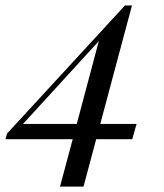

<svg xmlns="http://www.w3.org/2000/svg" viewBox="-71 -549 606 710"><path d="M284.7 -34.2 237.8 141.1H150.9L197.8 -34.2H-50.8L-44.9 -55.2L391.1 -528.8H417L299.8 -90.8H434.1L418 -34.2ZM294.4 -397 14.2 -90.8H212.9Z"/></svg>

Font: TypoPRO Playfair Display
Style: Italic
Weight: 400
Italic angle: -14°
Designer: Claus Eggers Sørensen
Foundry: Claus Eggers Sørensen
Version: Version 1.004;PS 001.004;hotconv 1.0.70;makeotf.lib2.5.58329